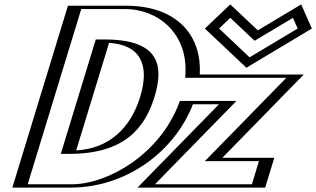

<svg xmlns="http://www.w3.org/2000/svg" viewBox="-20 -851 1435 871"><path d="M641 -412C596.9 -268 503.4 -168 300.4 -168L449.9 -657C652.9 -657 685 -556 641 -412ZM313.2 -825H552.2C745.4 -825 873.8 -699.4 861.3 -513H1334.8L965.3 -135H1199.3L1158 0H627L996.6 -378H830.2C744.9 -155.5 515.9 0 300 0H61ZM1026.4 -811 1145.2 -699 1332.4 -811 1372.6 -720 1102.1 -558 930.6 -720ZM656 -412C610 -261.6 506.2 -153 295.8 -153H280.8L439.5 -672H454.5C664.9 -672 701.9 -562.3 656 -412ZM323.6 -810H547.6C734.3 -810 857.7 -688.8 845.6 -509.5L844.8 -498H1302.1L932.5 -120H1179.7L1147.6 -15H659.7L1029.3 -393H820.9L815.6 -379.2C733.4 -164.8 513.1 -15 304.6 -15H80.6ZM1023.2 -790.1 1139.5 -680.4 1322.9 -790.1 1352.5 -723.1 1107.8 -576.6 952.7 -723.1ZM656 -412C701.9 -562.3 664.9 -672 454.5 -672H439.5L280.8 -153H295.8C506.2 -153 610 -261.6 656 -412ZM323.6 -810 80.6 -15H304.6C513.1 -15 733.4 -164.8 815.6 -379.2L820.9 -393H1029.3L659.7 -15H1147.6L1179.7 -120H932.5L1302.1 -498H844.8L845.6 -509.5C857.7 -688.8 734.3 -810 547.6 -810ZM1023.2 -790.1 952.7 -723.1 1107.8 -576.6 1352.5 -723.1 1322.9 -790.1 1139.5 -680.4ZM641 -412C684.9 -555.9 652.7 -657 449.9 -657L300.4 -168C503.2 -168 597 -268.1 641 -412ZM313.2 -825 61 0H300C515.8 0 744.9 -155.5 830.2 -378H996.6L627 0H1158L1199.3 -135H965.3L1334.8 -513H861.3C873.8 -699.4 745.4 -825 552.2 -825ZM1026.4 -811 930.6 -720 1102.1 -558 1372.6 -720 1332.4 -811 1145.2 -699ZM681 -412C723.7 -551.9 704.8 -672 454.5 -672H414.5L255.8 -153H295.8C545.9 -153 638.2 -272 681 -412ZM348.6 -810H547.6C695.7 -810 833.7 -700.2 821 -511.7L820.1 -498H1278.9L909.4 -120H1154.7L1122.6 -15H682.9L1052.5 -393H796L790.4 -378.4C704 -153.1 471.9 -15 304.6 -15H105.6ZM1024.9 -770.1 1135.1 -666.1 1309 -770.1 1330.4 -721.6 1112.2 -590.9 973.9 -721.6ZM616 -412C571.3 -265.9 471.5 -176.6 325.6 -168.7L474.7 -656.3C616.1 -648.3 660.5 -557.8 616 -412ZM288.2 -825 36 0H300C557.1 0 773.8 -167.1 855.2 -378H973.4L603.8 0H1183L1224.3 -135H988.5L1358 -513H886C896.7 -689.7 782.9 -825 552.2 -825ZM1024.7 -831 909.4 -721.5 1097.7 -543.7 1394.8 -721.5 1346.4 -831 1149.6 -713.3Z"/></svg>

Font: Hussar Outliner
Style: Obl
Weight: 700
Foundry: Cannot Into Space Fonts
Version: Version 0.92